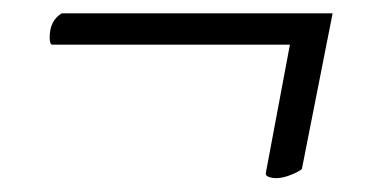

<svg xmlns="http://www.w3.org/2000/svg" viewBox="-20 -374 555 281"><path d="M70.3 -354.5H466.8Q466.8 -354.5 421.9 -127Q419.9 -124 407.2 -118.7Q394.5 -113.3 384.8 -113.3Q377.9 -113.3 373 -115.2Q368.2 -117.2 369.1 -121.1L404.3 -308.6H56.6Q52.7 -308.6 52.7 -319.3Q52.7 -343.8 70.3 -354.5Z"/></svg>

Font: Crimson
Style: SemiboldItalic
Weight: 600
Italic angle: -11°
Version: Version 0.8 ; ttfautohint (v1.00) -l 8 -r 50 -G 200 -x 14 -D